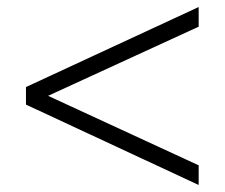

<svg xmlns="http://www.w3.org/2000/svg" viewBox="-20 -560 640 547"><path d="M546 -540V-484L117 -287L546 -89V-33L54 -262V-312Z"/></svg>

Font: Muli Light
Style: Regular
Weight: 300
Designer: Vernon Adams
Foundry: Vernon Adams
Version: Version 2.100